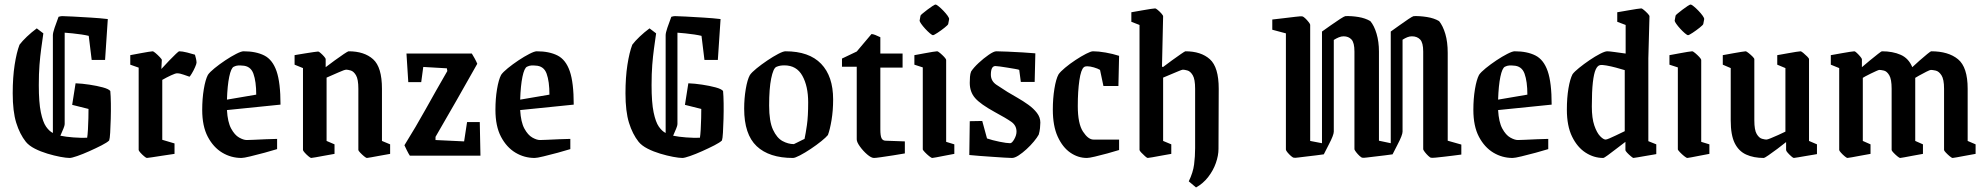

<svg xmlns="http://www.w3.org/2000/svg" viewBox="-20 -686 8756 846"><path d="M171 -539Q166 -504 161.5 -471Q157 -438 154 -400Q151 -362 151 -311Q151 -234 160 -191Q169 -148 183 -128Q197 -108 213 -100V-531Q213 -541 220.5 -563.5Q228 -586 238 -612Q248 -615 254 -615Q267 -615 302.5 -613Q338 -611 380 -608.5Q422 -606 455 -602L443 -422H384L371 -528Q359 -531 339.5 -534Q320 -537 299.5 -539Q279 -541 265 -542V-139Q265 -133 259.5 -119.5Q254 -106 246 -88Q270 -83 303.5 -80.5Q337 -78 364 -79Q366 -90 367.5 -115Q369 -140 369.5 -166Q370 -192 370 -206L298 -224L313 -319Q341 -318 374 -313Q407 -308 433 -301Q459 -294 466 -285Q468 -264 468.5 -230.5Q469 -197 468 -162.5Q467 -128 465.5 -101.5Q464 -75 461 -67Q452 -58 427.5 -45.5Q403 -33 374 -20Q345 -7 320.5 1.5Q296 10 287 10Q272 10 245.5 5Q219 0 189 -9Q159 -18 133.5 -31Q108 -44 94 -61Q67 -95 51.5 -145Q36 -195 36 -275Q36 -345 44.5 -400Q53 -455 66 -489Q78 -505 98.5 -524.5Q119 -544 142 -561Z M627 10Q624 10 615 2.5Q606 -5 598.5 -13.5Q591 -22 591 -25V-388L554 -401V-443Q554 -443 567.5 -445.5Q581 -448 599.5 -451.5Q618 -455 633.5 -457.5Q649 -460 653 -460Q656 -460 665.5 -452Q675 -444 684 -434.5Q693 -425 693 -422L691 -382Q708 -401 725.5 -419Q743 -437 755 -448.5Q767 -460 770 -460Q783 -460 805 -454.5Q827 -449 839 -445Q841 -439 843.5 -428Q846 -417 846 -410Q846 -405 839.5 -390Q833 -375 825 -362Q817 -349 815 -348Q805 -351 789 -357Q773 -363 760 -363Q753 -363 733.5 -354Q714 -345 695 -334V-70L749 -54V-8Q749 -8 732 -5.5Q715 -3 692 0.5Q669 4 650 7Q631 10 627 10Z M1201 -29Q1179 -22 1145.5 -13Q1112 -4 1083 3Q1054 10 1044 10Q998 10 959 -13.5Q920 -37 895.5 -83.5Q871 -130 871 -202Q871 -251 878 -293Q885 -335 896 -356Q904 -368 925.5 -385.5Q947 -403 972.5 -420Q998 -437 1020.5 -448.5Q1043 -460 1053 -460Q1108 -460 1144.5 -441.5Q1181 -423 1198.5 -372.5Q1216 -322 1216 -225L980 -201Q983 -148 998.5 -119.5Q1014 -91 1033.5 -80Q1053 -69 1067 -69Q1072 -69 1097 -70Q1122 -71 1152 -72.5Q1182 -74 1201 -74ZM1010 -392Q998 -386 990 -347.5Q982 -309 980 -247L1109 -269Q1109 -327 1096.5 -361.5Q1084 -396 1047 -397Q1039 -398 1029.5 -397.5Q1020 -397 1010 -392Z M1351 10Q1348 10 1339 2.5Q1330 -5 1322.5 -13.5Q1315 -22 1315 -25V-386L1278 -401V-443Q1278 -443 1292.5 -445.5Q1307 -448 1326 -451Q1345 -454 1361.5 -456.5Q1378 -459 1382 -459Q1385 -459 1393 -452Q1401 -445 1408 -437Q1415 -429 1415 -425V-390Q1432 -403 1454.5 -419.5Q1477 -436 1495 -448Q1513 -460 1516 -460Q1585 -460 1624 -425Q1663 -390 1663 -295V-65L1699 -50V-8Q1699 -8 1685 -5.5Q1671 -3 1651.5 0.5Q1632 4 1616 7Q1600 10 1597 10Q1593 10 1584 2.5Q1575 -5 1567 -13.5Q1559 -22 1559 -25V-295Q1559 -337 1548.5 -354.5Q1538 -372 1525 -375.5Q1512 -379 1506 -379Q1498 -379 1471.5 -367Q1445 -355 1419 -344V-65L1454 -50V-8Q1454 -8 1440 -5.5Q1426 -3 1406.5 0.5Q1387 4 1371 7Q1355 10 1351 10Z M1786 0Q1781 -7 1772.5 -24Q1764 -41 1762 -46Q1813 -128 1856 -205.5Q1899 -283 1951 -373L1949 -385L1845 -391L1836 -324H1779L1771 -450H2059Q2063 -444 2071 -429.5Q2079 -415 2083 -405Q2037 -323 1991.5 -243.5Q1946 -164 1899 -83V-69L2025 -63L2038 -148H2094L2097 0Z M2493 -29Q2471 -22 2437.5 -13Q2404 -4 2375 3Q2346 10 2336 10Q2290 10 2251 -13.5Q2212 -37 2187.5 -83.5Q2163 -130 2163 -202Q2163 -251 2170 -293Q2177 -335 2188 -356Q2196 -368 2217.5 -385.5Q2239 -403 2264.5 -420Q2290 -437 2312.5 -448.5Q2335 -460 2345 -460Q2400 -460 2436.5 -441.5Q2473 -423 2490.5 -372.5Q2508 -322 2508 -225L2272 -201Q2275 -148 2290.5 -119.5Q2306 -91 2325.5 -80Q2345 -69 2359 -69Q2364 -69 2389 -70Q2414 -71 2444 -72.5Q2474 -74 2493 -74ZM2302 -392Q2290 -386 2282 -347.5Q2274 -309 2272 -247L2401 -269Q2401 -327 2388.5 -361.5Q2376 -396 2339 -397Q2331 -398 2321.5 -397.5Q2312 -397 2302 -392Z M2871 -539Q2866 -504 2861.5 -471Q2857 -438 2854 -400Q2851 -362 2851 -311Q2851 -234 2860 -191Q2869 -148 2883 -128Q2897 -108 2913 -100V-531Q2913 -541 2920.5 -563.5Q2928 -586 2938 -612Q2948 -615 2954 -615Q2967 -615 3002.5 -613Q3038 -611 3080 -608.5Q3122 -606 3155 -602L3143 -422H3084L3071 -528Q3059 -531 3039.5 -534Q3020 -537 2999.5 -539Q2979 -541 2965 -542V-139Q2965 -133 2959.5 -119.5Q2954 -106 2946 -88Q2970 -83 3003.5 -80.5Q3037 -78 3064 -79Q3066 -90 3067.5 -115Q3069 -140 3069.5 -166Q3070 -192 3070 -206L2998 -224L3013 -319Q3041 -318 3074 -313Q3107 -308 3133 -301Q3159 -294 3166 -285Q3168 -264 3168.5 -230.5Q3169 -197 3168 -162.5Q3167 -128 3165.5 -101.5Q3164 -75 3161 -67Q3152 -58 3127.5 -45.5Q3103 -33 3074 -20Q3045 -7 3020.5 1.5Q2996 10 2987 10Q2972 10 2945.5 5Q2919 0 2889 -9Q2859 -18 2833.5 -31Q2808 -44 2794 -61Q2767 -95 2751.5 -145Q2736 -195 2736 -275Q2736 -345 2744.5 -400Q2753 -455 2766 -489Q2778 -505 2798.5 -524.5Q2819 -544 2842 -561Z M3474 10Q3369 10 3314 -42Q3259 -94 3259 -207Q3259 -252 3266 -293.5Q3273 -335 3284 -355Q3292 -367 3313.5 -384.5Q3335 -402 3361 -419.5Q3387 -437 3409 -448.5Q3431 -460 3441 -460Q3545 -460 3598 -405Q3651 -350 3651 -248Q3651 -199 3644 -157Q3637 -115 3628 -91Q3620 -81 3599 -64Q3578 -47 3552.5 -30Q3527 -13 3505 -1.5Q3483 10 3474 10ZM3478 -51Q3481 -52 3492.5 -58Q3504 -64 3514.5 -69Q3525 -74 3525 -74Q3530 -97 3535.5 -135Q3541 -173 3541 -235Q3541 -306 3515.5 -352Q3490 -398 3436 -398Q3426 -398 3417.5 -396.5Q3409 -395 3400 -391Q3387 -384 3378 -340Q3369 -296 3369 -221Q3369 -151 3386 -114.5Q3403 -78 3428 -64.5Q3453 -51 3478 -51Z M3831 10Q3819 10 3801 -5.5Q3783 -21 3769 -40.5Q3755 -60 3755 -72V-392H3690V-428L3755 -459L3820 -536Q3826 -536 3836.5 -532Q3847 -528 3859 -522V-450H3957V-388H3859V-116Q3859 -87 3864.5 -76.5Q3870 -66 3883 -66L3967 -63V-10Q3945 -6 3916 -1.5Q3887 3 3862.5 6.5Q3838 10 3831 10Z M4036 -617Q4036 -619 4045 -626.5Q4054 -634 4066.5 -643.5Q4079 -653 4089 -659.5Q4099 -666 4102 -666Q4106 -666 4116 -658Q4126 -650 4137 -638.5Q4148 -627 4155.5 -616.5Q4163 -606 4162 -601L4158 -580Q4157 -576 4142 -564Q4127 -552 4111 -541.5Q4095 -531 4091 -531Q4087 -531 4077 -539.5Q4067 -548 4056.5 -559.5Q4046 -571 4039 -581Q4032 -591 4032 -595ZM4088 10Q4084 10 4074 2Q4064 -6 4055 -15.5Q4046 -25 4046 -28V-389L4009 -401V-443Q4009 -443 4023 -445.5Q4037 -448 4055.5 -451.5Q4074 -455 4089.5 -457.5Q4105 -460 4109 -460Q4113 -460 4122.5 -452Q4132 -444 4140.5 -435Q4149 -426 4149 -421V-61L4185 -50V-8Q4185 -8 4171.5 -5.5Q4158 -3 4140 0.5Q4122 4 4106.5 7Q4091 10 4088 10Z M4439 10Q4429 10 4405.5 8.5Q4382 7 4353 5Q4324 3 4296.5 1Q4269 -1 4251 -3L4253 -152L4308 -153L4329 -76Q4352 -68 4384 -61.5Q4416 -55 4431 -55Q4439 -55 4449 -72.5Q4459 -90 4459 -106Q4459 -133 4436.5 -149Q4414 -165 4362 -193Q4300 -227 4276.5 -254Q4253 -281 4253 -321Q4253 -334 4254 -347.5Q4255 -361 4259 -371Q4270 -388 4292 -408.5Q4314 -429 4336.5 -444.5Q4359 -460 4370 -460Q4386 -460 4419.5 -458.5Q4453 -457 4487.5 -455Q4522 -453 4542 -451L4539 -325H4478L4471 -378Q4467 -380 4452 -382.5Q4437 -385 4419 -388Q4401 -391 4386 -393Q4371 -395 4366 -395Q4346 -395 4346 -357Q4346 -329 4370.5 -312.5Q4395 -296 4419 -281Q4439 -269 4463.5 -255Q4488 -241 4511 -224.5Q4534 -208 4549 -188.5Q4564 -169 4564 -146Q4564 -135 4562.5 -121Q4561 -107 4557 -93Q4550 -80 4535.5 -62.5Q4521 -45 4503 -28.5Q4485 -12 4468 -1Q4451 10 4439 10Z M4769 10Q4730 10 4696 -13.5Q4662 -37 4640.5 -84Q4619 -131 4619 -203Q4619 -252 4626 -295Q4633 -338 4644 -358Q4652 -370 4673 -387.5Q4694 -405 4719 -421.5Q4744 -438 4765.5 -449Q4787 -460 4796 -460Q4820 -460 4851.5 -454.5Q4883 -449 4911 -440L4908 -307H4842L4827 -378Q4817 -384 4800 -389Q4783 -394 4770 -394Q4761 -394 4756 -390Q4743 -380 4736 -332Q4729 -284 4729 -219Q4729 -141 4752 -106Q4775 -71 4798 -71H4911V-25Q4889 -18 4859.5 -10Q4830 -2 4804.5 4Q4779 10 4769 10Z M4965 -590V-632Q4965 -632 4979.5 -634.5Q4994 -637 5013.5 -640.5Q5033 -644 5049.5 -646.5Q5066 -649 5070 -649Q5073 -649 5081.5 -642Q5090 -635 5097.5 -626.5Q5105 -618 5105 -614L5100 -392L5105 -391Q5122 -404 5144 -420Q5166 -436 5183.5 -448Q5201 -460 5203 -460Q5272 -460 5311 -425Q5350 -390 5350 -295L5349 -30Q5349 -1 5337.5 32Q5326 65 5303.5 94Q5281 123 5250 140L5218 113Q5237 74 5241.5 38.5Q5246 3 5246 -33V-295Q5246 -337 5235.5 -354.5Q5225 -372 5212 -375.5Q5199 -379 5192 -379Q5188 -379 5170.5 -371.5Q5153 -364 5133.5 -356Q5114 -348 5105 -344V-65L5141 -50V-8Q5141 -8 5126.5 -5.5Q5112 -3 5093 0.5Q5074 4 5057.5 7Q5041 10 5037 10Q5034 10 5025.5 2.5Q5017 -5 5009 -13.5Q5001 -22 5001 -25V-576Z M5948 -28V-459Q5948 -498 5935 -512Q5922 -526 5900 -526Q5890 -526 5879 -521.5Q5868 -517 5857 -510V-106Q5857 -91 5835 -49L5813 -6Q5800 -4 5779.5 -1.5Q5759 1 5737.5 3.5Q5716 6 5700.5 8Q5685 10 5682 9Q5677 9 5668.5 1.5Q5660 -6 5653 -14.5Q5646 -23 5646 -27V-539L5586 -555V-600Q5604 -602 5633.5 -605.5Q5663 -609 5688 -612Q5713 -615 5718 -614Q5723 -613 5731 -605.5Q5739 -598 5746 -589Q5753 -580 5753 -577V-65L5805 -55V-547Q5822 -559 5844.5 -575Q5867 -591 5885 -602.5Q5903 -614 5908 -615Q5936 -616 5966 -611Q5996 -606 6018 -593Q6035 -573 6045.5 -537.5Q6056 -502 6056 -459V-66L6108 -55V-547Q6125 -559 6146.5 -574.5Q6168 -590 6186 -602Q6204 -614 6209 -615Q6236 -616 6267.5 -611Q6299 -606 6321 -593Q6338 -572 6348.5 -536.5Q6359 -501 6359 -453V-66L6419 -49V-5Q6405 -3 6384.5 -0.5Q6364 2 6343 4.5Q6322 7 6306 8.5Q6290 10 6286 9Q6282 9 6273.5 1Q6265 -7 6258.5 -15.5Q6252 -24 6251 -28V-459Q6251 -498 6237.5 -512Q6224 -526 6201 -526Q6191 -526 6181 -522Q6171 -518 6160 -511V-106Q6160 -91 6138 -49L6116 -6Q6103 -4 6082.5 -1.5Q6062 1 6040.5 3.5Q6019 6 6003 8Q5987 10 5984 9Q5979 9 5970.5 1Q5962 -7 5955.5 -15.5Q5949 -24 5948 -28Z M6802 -29Q6780 -22 6746.5 -13Q6713 -4 6684 3Q6655 10 6645 10Q6599 10 6560 -13.5Q6521 -37 6496.5 -83.5Q6472 -130 6472 -202Q6472 -251 6479 -293Q6486 -335 6497 -356Q6505 -368 6526.5 -385.5Q6548 -403 6573.5 -420Q6599 -437 6621.5 -448.5Q6644 -460 6654 -460Q6709 -460 6745.5 -441.5Q6782 -423 6799.5 -372.5Q6817 -322 6817 -225L6581 -201Q6584 -148 6599.5 -119.5Q6615 -91 6634.5 -80Q6654 -69 6668 -69Q6673 -69 6698 -70Q6723 -71 6753 -72.5Q6783 -74 6802 -74ZM6611 -392Q6599 -386 6591 -347.5Q6583 -309 6581 -247L6710 -269Q6710 -327 6697.5 -361.5Q6685 -396 6648 -397Q6640 -398 6630.5 -397.5Q6621 -397 6611 -392Z M7062 -460Q7070 -460 7092.5 -457Q7115 -454 7143 -450V-576L7106 -590V-632Q7106 -632 7121 -634.5Q7136 -637 7155.5 -640.5Q7175 -644 7191.5 -646.5Q7208 -649 7212 -649Q7215 -649 7223.5 -642Q7232 -635 7240 -626.5Q7248 -618 7248 -614L7243 -429V-64L7278 -50V-7Q7278 -7 7264 -4.5Q7250 -2 7231.5 1Q7213 4 7197 7Q7181 10 7177 10Q7175 10 7166 2.5Q7157 -5 7149.5 -13Q7142 -21 7142 -25V-61Q7126 -49 7104 -32Q7082 -15 7065 -2.5Q7048 10 7044 10Q7003 10 6966.5 -13.5Q6930 -37 6907 -84Q6884 -131 6884 -203Q6884 -255 6891 -296.5Q6898 -338 6909 -359Q6917 -370 6938 -387Q6959 -404 6984 -421Q7009 -438 7030.5 -449Q7052 -460 7062 -460ZM7030 -399Q7019 -397 7011 -379.5Q7003 -362 6998.5 -323Q6994 -284 6994 -217Q6994 -165 7005 -133Q7016 -101 7030.5 -86Q7045 -71 7055 -71Q7059 -71 7072 -76.5Q7085 -82 7100.5 -89.5Q7116 -97 7127.5 -102.5Q7139 -108 7139 -108V-377Q7123 -382 7100.5 -388Q7078 -394 7058 -397.5Q7038 -401 7030 -399Z M7363 -617Q7363 -619 7372 -626.5Q7381 -634 7393.5 -643.5Q7406 -653 7416 -659.5Q7426 -666 7429 -666Q7433 -666 7443 -658Q7453 -650 7464 -638.5Q7475 -627 7482.5 -616.5Q7490 -606 7489 -601L7485 -580Q7484 -576 7469 -564Q7454 -552 7438 -541.5Q7422 -531 7418 -531Q7414 -531 7404 -539.5Q7394 -548 7383.5 -559.5Q7373 -571 7366 -581Q7359 -591 7359 -595ZM7415 10Q7411 10 7401 2Q7391 -6 7382 -15.5Q7373 -25 7373 -28V-389L7336 -401V-443Q7336 -443 7350 -445.5Q7364 -448 7382.5 -451.5Q7401 -455 7416.5 -457.5Q7432 -460 7436 -460Q7440 -460 7449.5 -452Q7459 -444 7467.5 -435Q7476 -426 7476 -421V-61L7512 -50V-8Q7512 -8 7498.5 -5.5Q7485 -3 7467 0.5Q7449 4 7433.5 7Q7418 10 7415 10Z M7752 10Q7707 10 7674 -5Q7641 -20 7623.5 -55.5Q7606 -91 7606 -155V-386L7571 -401V-443Q7571 -443 7585 -445.5Q7599 -448 7618 -451.5Q7637 -455 7653 -457.5Q7669 -460 7672 -460Q7675 -460 7684.5 -452.5Q7694 -445 7702 -437Q7710 -429 7710 -425V-156Q7710 -113 7720.5 -95.5Q7731 -78 7744 -74.5Q7757 -71 7763 -71Q7768 -71 7782.5 -77Q7797 -83 7815 -91Q7833 -99 7847 -106V-386L7811 -401V-443Q7811 -443 7825.5 -445.5Q7840 -448 7859 -451.5Q7878 -455 7894 -457.5Q7910 -460 7914 -460Q7917 -460 7926 -452.5Q7935 -445 7943 -437Q7951 -429 7951 -425V-65L7986 -50V-7Q7986 -7 7972 -4.5Q7958 -2 7939 1Q7920 4 7904 7Q7888 10 7884 10Q7881 10 7872.5 2.5Q7864 -5 7857 -13Q7850 -21 7850 -25V-60Q7834 -47 7812 -30.5Q7790 -14 7772.5 -2Q7755 10 7752 10Z M8120 10Q8117 10 8108 2.5Q8099 -5 8091.5 -13.5Q8084 -22 8084 -25V-386L8047 -401V-443Q8047 -443 8061.5 -445.5Q8076 -448 8095 -451.5Q8114 -455 8130.5 -457.5Q8147 -460 8151 -460Q8154 -460 8162 -452.5Q8170 -445 8177 -436.5Q8184 -428 8184 -425V-390Q8199 -403 8219 -419.5Q8239 -436 8254.5 -448Q8270 -460 8272 -460Q8320 -460 8355 -444.5Q8390 -429 8406 -390Q8420 -403 8438.5 -419.5Q8457 -436 8472 -448Q8487 -460 8489 -460Q8565 -460 8607.5 -425Q8650 -390 8650 -295V-65L8685 -50V-8Q8685 -8 8671 -5.5Q8657 -3 8638 0.5Q8619 4 8603 7Q8587 10 8584 10Q8580 10 8571 2.5Q8562 -5 8554 -13.5Q8546 -22 8546 -25V-295Q8546 -337 8534.5 -354.5Q8523 -372 8509 -375Q8495 -378 8488 -378Q8484 -378 8468 -370Q8452 -362 8436 -353Q8420 -344 8419 -343V-65L8453 -50V-8Q8453 -8 8439 -5.5Q8425 -3 8406 0.5Q8387 4 8371.5 7Q8356 10 8353 10Q8349 10 8340 2.5Q8331 -5 8323 -13.5Q8315 -22 8315 -25V-295Q8315 -337 8304.5 -354.5Q8294 -372 8281 -375Q8268 -378 8261 -378Q8258 -378 8247 -373Q8236 -368 8222.5 -361.5Q8209 -355 8199 -349.5Q8189 -344 8188 -343V-65L8222 -50V-8Q8222 -8 8208 -5.5Q8194 -3 8175 0.5Q8156 4 8140 7Q8124 10 8120 10Z"/></svg>

Font: Grenze Gotisch Medium
Style: Regular
Weight: 500
Designer: Renata Polastri
Foundry: Omnibus-Type
Version: Version 1.001